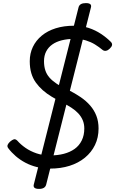

<svg xmlns="http://www.w3.org/2000/svg" viewBox="-20 -1069 743 1239"><path d="M303 19Q258 19 218 9Q178 -1 144 -19Q110 -37 82 -61Q54 -85 33 -113Q25 -124 29.5 -134.5Q34 -145 45 -155Q59 -167 69.5 -170Q80 -173 92 -161Q114 -136 145 -114.5Q176 -93 215.5 -79.5Q255 -66 303 -66Q352 -66 392 -76.5Q432 -87 461.5 -108Q491 -129 507.5 -162.5Q524 -196 524 -240Q524 -269 514 -293Q504 -317 485.5 -337Q467 -357 440 -374.5Q413 -392 377 -410Q344 -427 313 -445.5Q282 -464 256.5 -486.5Q231 -509 211.5 -536Q192 -563 182 -597Q172 -631 172 -674Q172 -724 192 -766Q212 -808 249.5 -839Q287 -870 339.5 -886.5Q392 -903 458 -903Q510 -903 553 -888.5Q596 -874 631.5 -850.5Q667 -827 695 -799Q705 -789 703 -778Q701 -767 688 -755Q677 -744 665 -741.5Q653 -739 643 -746Q619 -766 593 -782Q567 -798 535 -808Q503 -818 458 -818Q415 -818 379 -809Q343 -800 317.5 -782Q292 -764 278 -737Q264 -710 264 -674Q264 -641 272.5 -615Q281 -589 299.5 -568Q318 -547 347.5 -527.5Q377 -508 420 -489Q464 -467 500 -442.5Q536 -418 562 -388Q588 -358 602 -321.5Q616 -285 616 -240Q616 -181 593 -133.5Q570 -86 528 -51.5Q486 -17 429 1Q372 19 303 19ZM232 150Q191 150 198 122L487 -1022Q494 -1049 534 -1049Q574 -1049 567 -1022L278 122Q271 150 232 150Z"/></svg>

Font: Playwrite DE SAS
Style: Regular
Weight: 400
Designer: Veronika Burian, José Scaglione
Foundry: TypeTogether
Version: Version 1.002